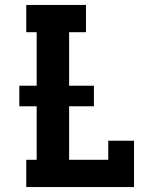

<svg xmlns="http://www.w3.org/2000/svg" viewBox="-20 -755 640 775"><path d="M86 0V-110H128V-625H86V-735H327V-625H259V-110H417V-187H521V0ZM359 -326H58V-409H359Z"/></svg>

Font: Iosevka HT Extrabold Extended
Style: Regular
Weight: 800
Width: 7
Monospace: yes
Designer: Belleve Invis
Foundry: Belleve Invis
Version: Version 32.3.0; ttfautohint (v1.8.4)